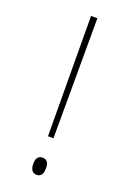

<svg xmlns="http://www.w3.org/2000/svg" viewBox="-140 -765 558 822"><g transform="rotate(20 139.0 -354.5)"><path d="M126 -714 129 -167H154L155 -714ZM139 5C155 5 168 -4 168 -35C168 -65 155 -73 139 -73C124 -73 110 -65 110 -35C110 -4 124 5 139 5Z"/></g></svg>

Font: Noto Serif Sinhala Thin
Style: Regular
Weight: 100
Designer: Jelle Bosma - Monotype Design Team
Foundry: Monotype Imaging Inc.
Version: Version 2.007